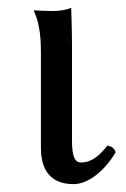

<svg xmlns="http://www.w3.org/2000/svg" viewBox="-20 -457 321 488"><path d="M84 -322V-81C84 -22 111 11 167 11C210 11 253 -33 274 -70C271 -80 264 -85 253 -87C234 -63 214 -44 186 -44C171 -44 163 -58 163 -99V-343C163 -375 161 -437 161 -437C146 -431 130 -429 111 -429C99 -429 74 -430 68 -431L66 -429C83 -394 84 -350 84 -322Z"/></svg>

Font: Libertinus Serif
Style: Regular
Weight: 400
Designer: Philipp H. Poll, Khaled Hosny
Foundry: Caleb Maclennan
Version: Version 7.050;RELEASE